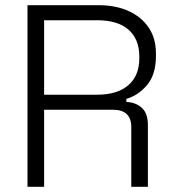

<svg xmlns="http://www.w3.org/2000/svg" viewBox="-20 -720 671 740"><path d="M86 0V-700H360Q425 -700 474.5 -678Q524 -656 552.5 -614.5Q581 -573 581 -514V-504Q581 -433 547 -392.5Q513 -352 467 -339V-327Q502 -326 526 -305Q550 -284 550 -238V0H486V-231Q486 -263 468.5 -280Q451 -297 416 -297H150V0ZM150 -355H354Q432 -355 474.5 -391.5Q517 -428 517 -496V-501Q517 -569 475.5 -605.5Q434 -642 354 -642H150Z"/></svg>

Font: Space 7353
Style: Regular
Weight: 400
Designer: Christine Claussen + Ruben Lyon  (Space 7353)
Version: Version 1.000;FEAKit 1.0